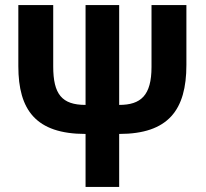

<svg xmlns="http://www.w3.org/2000/svg" viewBox="-20 -734 810 754"><path d="M712 -714H575V-471C575 -359 533 -322 448 -322V-714H316V-322C223 -322 189 -364 189 -473V-714H52V-474C52 -302 121 -208 316 -208V0H448V-208C641 -208 712 -302 712 -479Z"/></svg>

Font: Noto Sans Display SemiCondensed
Style: Bold
Weight: 700
Width: 4
Designer: Monotype Design Team
Foundry: Monotype Imaging Inc.
Version: Version 1.900